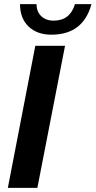

<svg xmlns="http://www.w3.org/2000/svg" viewBox="-20 -910 463 930"><path d="M161 0H18L151 -688H295ZM229 -742Q160 -742 118.5 -781.5Q77 -821 77 -890H157Q157 -854 179.5 -832Q202 -810 240 -810Q319 -810 343 -890H423Q383 -742 229 -742Z"/></svg>

Font: Libra Sans
Style: Bold Italic
Weight: 700
Italic angle: -12°
Foundry: Context Ltd
Version: Version 1.002